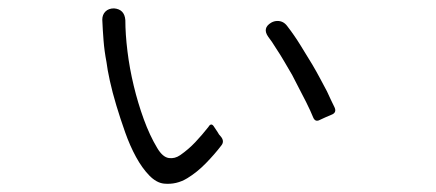

<svg xmlns="http://www.w3.org/2000/svg" viewBox="-20 -494 1040 458"><path d="M427 -69Q401 -53 371 -56Q353 -58 336 -75.5Q319 -93 304.5 -119.5Q290 -146 278.5 -178.5Q267 -211 257.5 -242.5Q248 -274 242 -301.5Q236 -329 234 -346Q229 -372 227 -397.5Q225 -423 224 -447Q224 -459 231.5 -466.5Q239 -474 252 -474Q277 -472 279 -446Q279 -413 284 -372Q289 -331 299 -289.5Q309 -248 323 -209.5Q337 -171 355 -141Q368 -119 383 -117Q397 -115 410 -124Q430 -138 446 -155Q462 -172 477 -191Q484 -203 491 -191L499 -179Q502 -173 507 -168Q516 -157 508 -147Q492 -126 471 -104.5Q450 -83 427 -69ZM727 -214Q721 -229 710 -251Q702 -266 694 -282Q686 -298 677 -315Q667 -332 658 -347.5Q649 -363 639 -378Q628 -396 620 -406Q605 -427 627 -440Q634 -444 642 -444Q656 -444 665 -432Q682 -410 696.5 -386.5Q711 -363 725 -340Q735 -323 743.5 -307Q752 -291 760 -276Q765 -265 769.5 -255.5Q774 -246 778 -238Q784 -225 770 -220Q760 -216 756 -214Q751 -212 743 -208Q732 -202 727 -214Z"/></svg>

Font: Higure Gothic
Style: Regular
Weight: 400
Designer: Yoshimichi Ohira
Foundry: Positype
Version: Version 1.000